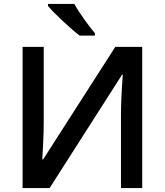

<svg xmlns="http://www.w3.org/2000/svg" viewBox="-20 -951 832 971"><path d="M94.2 -713.9H201.2V-342.8Q201.2 -284.7 198.2 -225.3Q195.3 -166 193.8 -145H198.2L563 -713.9H699.2V0H591.8V-368.2Q591.8 -452.6 601.1 -573.2H597.2L231 0H94.2ZM382.8 -771Q349.1 -796.4 297.6 -844.5Q246.1 -892.6 222.7 -920.9V-931.2H356Q374.5 -897 406.5 -852.5Q438.5 -808.1 460 -783.2V-771Z"/></svg>

Font: JBL Sans
Style: Semibold
Weight: 600
Version: Version 1.10